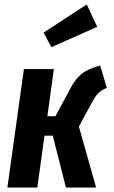

<svg xmlns="http://www.w3.org/2000/svg" viewBox="-20 -839 508 859"><path d="M458 -446Q431 -435 417.5 -420Q404 -405 384 -367L333 -273L410 0H275L216 -232H179L147 0H13L87 -530H221L192 -319H228L292 -438Q316 -485 344.5 -508Q373 -531 428 -546ZM368 -819 415 -719 210 -628 175 -693Z"/></svg>

Font: Fira Sans Extra Condensed SemiBold
Style: Italic
Weight: 600
Width: 3
Italic angle: -8°
Designer: Carrois Corporate & Edenspiekermann AG
Foundry: Carrois Corporate GbR & Edenspiekermann AG
Version: Version 4.203